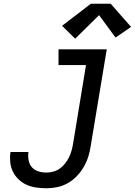

<svg xmlns="http://www.w3.org/2000/svg" viewBox="-20 -999 721 1027"><path d="M228 8Q200 8 173 4Q146 0 122.5 -10.5Q99 -21 80 -39Q61 -57 49.5 -80Q38 -103 35 -130.5Q32 -158 36 -185Q36 -185 36 -185.5Q36 -186 37 -186H132Q132 -186 132 -185.5Q132 -185 132 -185Q129 -164 133 -142Q137 -120 150.5 -104.5Q164 -89 185 -82.5Q206 -76 228 -76Q246 -76 265 -81Q284 -86 300 -97.5Q316 -109 328.5 -125Q341 -141 349.5 -158.5Q358 -176 363 -194.5Q368 -213 371 -231L440 -651H293V-735H551L465 -217Q461 -189 452 -160.5Q443 -132 427.5 -105.5Q412 -79 390.5 -56.5Q369 -34 342 -19Q315 -4 286 2Q257 8 228 8ZM382 -792 312 -861 466 -979H572L681 -855L598 -798L510 -918Z"/></svg>

Font: Iosevka Curly MdExObl
Style: Regular
Weight: 500
Width: 7
Italic angle: -9°
Monospace: yes
Designer: Belleve Invis
Foundry: Belleve Invis
Version: Version 11.1.0; ttfautohint (v1.8.3)